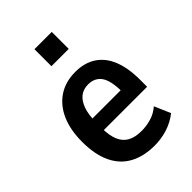

<svg xmlns="http://www.w3.org/2000/svg" viewBox="-215 -809 911 911"><g transform="rotate(-45 240.5 -353.5)"><path d="M272 10Q198 10 146 -18.5Q94 -47 67 -104Q40 -161 40 -246Q40 -325 65 -382.5Q90 -440 137.5 -472Q185 -504 252 -504Q313 -504 356 -476Q399 -448 421 -393.5Q443 -339 443 -260V-213H136V-290H357L343 -272Q343 -354 320 -386.5Q297 -419 253 -419Q221 -419 199 -402Q177 -385 164.5 -350.5Q152 -316 152 -259V-229Q152 -177 165.5 -145Q179 -113 206.5 -98Q234 -83 277 -83Q309 -83 341.5 -92.5Q374 -102 400 -125L435 -44Q399 -16 357 -3Q315 10 272 10ZM191 -603V-717H307V-603Z"/></g></svg>

Font: Nunito Sans 10pt Condensed
Style: Bold
Weight: 700
Width: 3
Designer: Vernon Adams
Foundry: Vernon Adams
Version: Version 3.101;gftools[0.9.27]